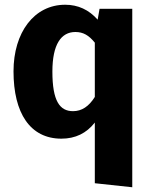

<svg xmlns="http://www.w3.org/2000/svg" viewBox="-20 -568 640 810"><path d="M400 -531 392 -485C355 -527 309 -548 255 -548C124 -548 37 -431 37 -267C37 -91 107 17 239 17C298 17 345 -6 380 -51V205L538 222V-531ZM288 -99C232 -99 201 -142 201 -266C201 -381 238 -433 298 -433C331 -433 355 -419 380 -388V-159C355 -119 325 -99 288 -99Z"/></svg>

Font: Fira Sans
Style: Bold
Weight: 700
Designer: Carrois Corporate & Edenspiekermann AG
Foundry: Carrois Corporate GbR & Edenspiekermann AG
Version: Version 4.203